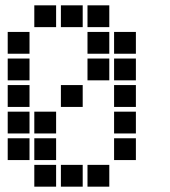

<svg xmlns="http://www.w3.org/2000/svg" viewBox="-20 -711 640 722"><path d="M110 -691Q109 -691 109 -691Q109 -691 109 -690V-610Q109 -609 109 -609Q109 -609 110 -609H190Q191 -609 191 -609Q191 -609 191 -610V-690Q191 -691 191 -691Q191 -691 190 -691ZM210 -691Q209 -691 209 -691Q209 -691 209 -690V-610Q209 -609 209 -609Q209 -609 210 -609H290Q291 -609 291 -609Q291 -609 291 -610V-690Q291 -691 291 -691Q291 -691 290 -691ZM310 -691Q309 -691 309 -691Q309 -691 309 -690V-610Q309 -609 309 -609Q309 -609 310 -609H390Q391 -609 391 -609Q391 -609 391 -610V-690Q391 -691 391 -691Q391 -691 390 -691ZM10 -591Q9 -591 9 -591Q9 -591 9 -590V-510Q9 -509 9 -509Q9 -509 10 -509H90Q91 -509 91 -509Q91 -509 91 -510V-590Q91 -591 91 -591Q91 -591 90 -591ZM310 -591Q309 -591 309 -591Q309 -591 309 -590V-510Q309 -509 309 -509Q309 -509 310 -509H390Q391 -509 391 -509Q391 -509 391 -510V-590Q391 -591 391 -591Q391 -591 390 -591ZM410 -591Q409 -591 409 -591Q409 -591 409 -590V-510Q409 -509 409 -509Q409 -509 410 -509H490Q491 -509 491 -509Q491 -509 491 -510V-590Q491 -591 491 -591Q491 -591 490 -591ZM10 -491Q9 -491 9 -491Q9 -491 9 -490V-410Q9 -409 9 -409Q9 -409 10 -409H90Q91 -409 91 -409Q91 -409 91 -410V-490Q91 -491 91 -491Q91 -491 90 -491ZM310 -491Q309 -491 309 -491Q309 -491 309 -490V-410Q309 -409 309 -409Q309 -409 310 -409H390Q391 -409 391 -409Q391 -409 391 -410V-490Q391 -491 391 -491Q391 -491 390 -491ZM410 -491Q409 -491 409 -491Q409 -491 409 -490V-410Q409 -409 409 -409Q409 -409 410 -409H490Q491 -409 491 -409Q491 -409 491 -410V-490Q491 -491 491 -491Q491 -491 490 -491ZM10 -391Q9 -391 9 -391Q9 -391 9 -390V-310Q9 -309 9 -309Q9 -309 10 -309H90Q91 -309 91 -309Q91 -309 91 -310V-390Q91 -391 91 -391Q91 -391 90 -391ZM210 -391Q209 -391 209 -391Q209 -391 209 -390V-310Q209 -309 209 -309Q209 -309 210 -309H290Q291 -309 291 -309Q291 -309 291 -310V-390Q291 -391 291 -391Q291 -391 290 -391ZM410 -391Q409 -391 409 -391Q409 -391 409 -390V-310Q409 -309 409 -309Q409 -309 410 -309H490Q491 -309 491 -309Q491 -309 491 -310V-390Q491 -391 491 -391Q491 -391 490 -391ZM10 -291Q9 -291 9 -291Q9 -291 9 -290V-210Q9 -209 9 -209Q9 -209 10 -209H90Q91 -209 91 -209Q91 -209 91 -210V-290Q91 -291 91 -291Q91 -291 90 -291ZM110 -291Q109 -291 109 -291Q109 -291 109 -290V-210Q109 -209 109 -209Q109 -209 110 -209H190Q191 -209 191 -209Q191 -209 191 -210V-290Q191 -291 191 -291Q191 -291 190 -291ZM410 -291Q409 -291 409 -291Q409 -291 409 -290V-210Q409 -209 409 -209Q409 -209 410 -209H490Q491 -209 491 -209Q491 -209 491 -210V-290Q491 -291 491 -291Q491 -291 490 -291ZM10 -191Q9 -191 9 -191Q9 -191 9 -190V-110Q9 -109 9 -109Q9 -109 10 -109H90Q91 -109 91 -109Q91 -109 91 -110V-190Q91 -191 91 -191Q91 -191 90 -191ZM110 -191Q109 -191 109 -191Q109 -191 109 -190V-110Q109 -109 109 -109Q109 -109 110 -109H190Q191 -109 191 -109Q191 -109 191 -110V-190Q191 -191 191 -191Q191 -191 190 -191ZM410 -191Q409 -191 409 -191Q409 -191 409 -190V-110Q409 -109 409 -109Q409 -109 410 -109H490Q491 -109 491 -109Q491 -109 491 -110V-190Q491 -191 491 -191Q491 -191 490 -191ZM110 -91Q109 -91 109 -91Q109 -91 109 -90V-10Q109 -9 109 -9Q109 -9 110 -9H190Q191 -9 191 -9Q191 -9 191 -10V-90Q191 -91 191 -91Q191 -91 190 -91ZM210 -91Q209 -91 209 -91Q209 -91 209 -90V-10Q209 -9 209 -9Q209 -9 210 -9H290Q291 -9 291 -9Q291 -9 291 -10V-90Q291 -91 291 -91Q291 -91 290 -91ZM310 -91Q309 -91 309 -91Q309 -91 309 -90V-10Q309 -9 309 -9Q309 -9 310 -9H390Q391 -9 391 -9Q391 -9 391 -10V-90Q391 -91 391 -91Q391 -91 390 -91Z"/></svg>

Font: Doto ExtraBold
Style: Regular
Weight: 800
Monospace: yes
Version: Version 1.000